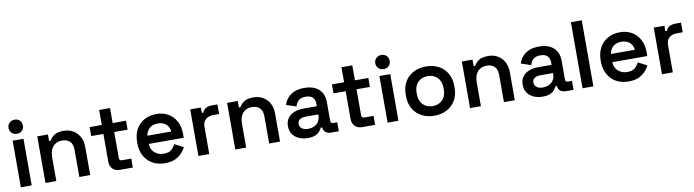

<svg xmlns="http://www.w3.org/2000/svg" viewBox="-31 -1349 7248 2004"><g transform="rotate(-10 3593.0 -346.5)"><path d="M73 0V-494H188V0ZM130 -557Q99 -557 76.5 -577.5Q54 -598 54 -632Q54 -666 76.5 -686.5Q99 -707 130 -707Q163 -707 184.5 -686.5Q206 -666 206 -632Q206 -598 184.5 -577.5Q163 -557 130 -557Z M334 0V-494H447V-425H464Q477 -453 511 -478Q545 -503 614 -503Q671 -503 715 -477Q759 -451 783.5 -405Q808 -359 808 -296V0H693V-287Q693 -347 663.5 -376.5Q634 -406 580 -406Q519 -406 484 -365.5Q449 -325 449 -250V0Z M1123 0Q1075 0 1046.5 -28.5Q1018 -57 1018 -106V-399H889V-494H1018V-653H1133V-494H1275V-399H1133V-125Q1133 -95 1161 -95H1260V0Z M1600 14Q1526 14 1469.5 -17.5Q1413 -49 1381.5 -106.5Q1350 -164 1350 -241V-253Q1350 -331 1381 -388Q1412 -445 1468 -476.5Q1524 -508 1597 -508Q1669 -508 1723 -476.5Q1777 -445 1807 -388Q1837 -331 1837 -255V-214H1466Q1468 -156 1507 -121Q1546 -86 1603 -86Q1659 -86 1686 -110.5Q1713 -135 1727 -166L1822 -117Q1808 -90 1781.5 -59.5Q1755 -29 1711 -7.5Q1667 14 1600 14ZM1467 -301H1720Q1716 -350 1682.5 -379Q1649 -408 1596 -408Q1541 -408 1508 -379Q1475 -350 1467 -301Z M1955 0V-494H2068V-437H2085Q2096 -468 2122 -482Q2148 -496 2184 -496H2244V-394H2182Q2132 -394 2101 -367.5Q2070 -341 2070 -286V0Z M2346 0V-494H2459V-425H2476Q2489 -453 2523 -478Q2557 -503 2626 -503Q2683 -503 2727 -477Q2771 -451 2795.5 -405Q2820 -359 2820 -296V0H2705V-287Q2705 -347 2675.5 -376.5Q2646 -406 2592 -406Q2531 -406 2496 -365.5Q2461 -325 2461 -250V0Z M3114 14Q3062 14 3020 -4.5Q2978 -23 2953.5 -58Q2929 -93 2929 -144Q2929 -194 2953.5 -228Q2978 -262 3021 -279.5Q3064 -297 3119 -297H3262V-327Q3262 -366 3238 -390.5Q3214 -415 3163 -415Q3113 -415 3087.5 -391.5Q3062 -368 3054 -331L2948 -366Q2960 -405 2986.5 -437Q3013 -469 3057 -488.5Q3101 -508 3165 -508Q3262 -508 3317.5 -459.5Q3373 -411 3373 -319V-125Q3373 -95 3401 -95H3443V0H3362Q3326 0 3303 -18Q3280 -36 3280 -67V-69H3263Q3257 -55 3242 -35Q3227 -15 3196.5 -0.5Q3166 14 3114 14ZM3133 -80Q3190 -80 3226 -112.5Q3262 -145 3262 -200V-210H3126Q3089 -210 3066 -194Q3043 -178 3043 -147Q3043 -117 3067 -98.5Q3091 -80 3133 -80Z M3691 0Q3643 0 3614.5 -28.5Q3586 -57 3586 -106V-399H3457V-494H3586V-653H3701V-494H3843V-399H3701V-125Q3701 -95 3729 -95H3828V0Z M3960 0V-494H4075V0ZM4017 -557Q3986 -557 3963.5 -577.5Q3941 -598 3941 -632Q3941 -666 3963.5 -686.5Q3986 -707 4017 -707Q4050 -707 4071.5 -686.5Q4093 -666 4093 -632Q4093 -598 4071.5 -577.5Q4050 -557 4017 -557Z M4455 14Q4381 14 4322.5 -16.5Q4264 -47 4230.5 -103.5Q4197 -160 4197 -239V-255Q4197 -334 4230.5 -391Q4264 -448 4322.5 -478Q4381 -508 4455 -508Q4529 -508 4587 -478Q4645 -448 4678.5 -391Q4712 -334 4712 -255V-239Q4712 -160 4678.5 -103.5Q4645 -47 4587 -16.5Q4529 14 4455 14ZM4455 -88Q4518 -88 4558 -128.5Q4598 -169 4598 -242V-252Q4598 -325 4558 -365.5Q4518 -406 4455 -406Q4392 -406 4352 -365.5Q4312 -325 4312 -252V-242Q4312 -169 4352 -128.5Q4392 -88 4455 -88Z M4834 0V-494H4947V-425H4964Q4977 -453 5011 -478Q5045 -503 5114 -503Q5171 -503 5215 -477Q5259 -451 5283.5 -405Q5308 -359 5308 -296V0H5193V-287Q5193 -347 5163.5 -376.5Q5134 -406 5080 -406Q5019 -406 4984 -365.5Q4949 -325 4949 -250V0Z M5602 14Q5550 14 5508 -4.5Q5466 -23 5441.5 -58Q5417 -93 5417 -144Q5417 -194 5441.5 -228Q5466 -262 5509 -279.5Q5552 -297 5607 -297H5750V-327Q5750 -366 5726 -390.5Q5702 -415 5651 -415Q5601 -415 5575.5 -391.5Q5550 -368 5542 -331L5436 -366Q5448 -405 5474.5 -437Q5501 -469 5545 -488.5Q5589 -508 5653 -508Q5750 -508 5805.5 -459.5Q5861 -411 5861 -319V-125Q5861 -95 5889 -95H5931V0H5850Q5814 0 5791 -18Q5768 -36 5768 -67V-69H5751Q5745 -55 5730 -35Q5715 -15 5684.5 -0.5Q5654 14 5602 14ZM5621 -80Q5678 -80 5714 -112.5Q5750 -145 5750 -200V-210H5614Q5577 -210 5554 -194Q5531 -178 5531 -147Q5531 -117 5555 -98.5Q5579 -80 5621 -80Z M6026 0V-700H6141V0Z M6513 14Q6439 14 6382.5 -17.5Q6326 -49 6294.5 -106.5Q6263 -164 6263 -241V-253Q6263 -331 6294 -388Q6325 -445 6381 -476.5Q6437 -508 6510 -508Q6582 -508 6636 -476.5Q6690 -445 6720 -388Q6750 -331 6750 -255V-214H6379Q6381 -156 6420 -121Q6459 -86 6516 -86Q6572 -86 6599 -110.5Q6626 -135 6640 -166L6735 -117Q6721 -90 6694.5 -59.5Q6668 -29 6624 -7.5Q6580 14 6513 14ZM6380 -301H6633Q6629 -350 6595.5 -379Q6562 -408 6509 -408Q6454 -408 6421 -379Q6388 -350 6380 -301Z M6868 0V-494H6981V-437H6998Q7009 -468 7035 -482Q7061 -496 7097 -496H7157V-394H7095Q7045 -394 7014 -367.5Q6983 -341 6983 -286V0Z"/></g></svg>

Font: Space Grotesk SemiBold
Style: Regular
Weight: 600
Designer: Florian Karsten
Foundry: Florian Karsten
Version: Version 2.000